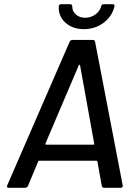

<svg xmlns="http://www.w3.org/2000/svg" viewBox="-20 -889 651 909"><path d="M462 -8 441 -125Q441 -128 438 -128H165Q162 -128 161 -125L112 -8Q107 0 99 0H20Q15 0 13.5 -3Q12 -6 14 -11L310 -692Q315 -700 323 -700H420Q423 -700 426 -698Q429 -696 430 -692L561 -11V-9Q561 0 552 0H472Q469 0 466 -2Q463 -4 462 -8ZM199 -204H422Q424 -204 425.5 -205.5Q427 -207 426 -209L359 -580Q359 -582 357 -582Q355 -582 353 -580L195 -209Q194 -207 195.5 -205.5Q197 -204 199 -204ZM258 -859Q260 -869 269 -869H312Q322 -869 322 -859Q322 -835 339.5 -820Q357 -805 383 -805Q410 -805 431 -820Q452 -835 459 -859Q460 -869 471 -869H513Q524 -869 522 -860Q512 -813 471.5 -782Q431 -751 377 -751Q324 -751 290 -781.5Q256 -812 258 -859Z"/></svg>

Font: Barlow Medium
Style: Italic
Weight: 500
Italic angle: -7°
Designer: Jeremy Tribby
Foundry: Tribby Type
Version: Version 1.408